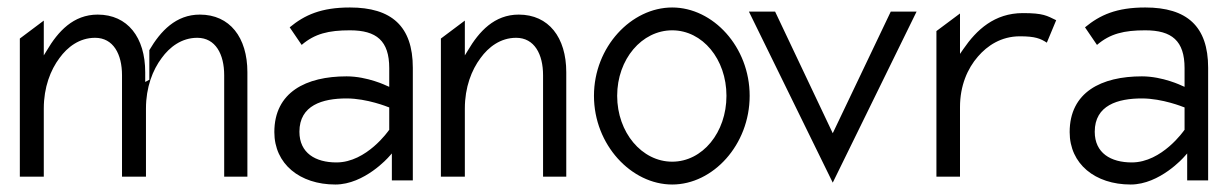

<svg xmlns="http://www.w3.org/2000/svg" viewBox="-20 -482 3290 513"><path d="M33 -10H97V-192C97 -249 115 -295 139 -327C160 -356 192 -381 234 -381C283 -381 306 -337 306 -281V-10H370V-192C370 -249 388 -295 412 -327C433 -356 465 -381 507 -381C556 -381 579 -337 579 -281V-10H641V-289C641 -382 594 -443 514 -443C450 -443 409 -399 379 -348V-269L368 -263V-289C368 -382 321 -443 241 -443C176 -443 135 -398 105 -347L97 -334V-427L33 -379Z M713 -129C713 -44 781 11 876 11C954 11 1018 -62 1018 -62L1027 -72V0H1083V-301C1083 -412 1026 -462 915 -462C838 -462 794 -442 754 -409L786 -362C821 -392 858 -401 915 -401C986 -401 1020 -373 1020 -300V-250L1013 -253C1013 -253 962 -278 906 -278C798 -278 713 -236 713 -129ZM780 -130C780 -201 842 -219 906 -219C961 -219 1017 -196 1017 -196L1020 -195V-135L1019 -134C1019 -134 960 -48 879 -48C823 -48 780 -73 780 -130Z M1158 -10H1222V-192C1222 -249 1240 -295 1264 -327C1285 -356 1317 -381 1359 -381C1408 -381 1431 -337 1431 -281V-10H1493V-289C1493 -382 1446 -443 1366 -443C1301 -443 1260 -398 1230 -347L1222 -334V-427L1158 -379Z M1567 -226C1567 -95 1667 11 1776 11C1885 11 1983 -95 1983 -226C1983 -357 1885 -462 1776 -462C1667 -462 1567 -357 1567 -226ZM1629 -226C1629 -324 1695 -401 1776 -401C1857 -401 1921 -324 1921 -226C1921 -128 1857 -50 1776 -50C1695 -50 1629 -128 1629 -226Z M1981 -451 2205 6 2429 -451H2360L2205 -126L2051 -451Z M2482 -10H2545V-196C2545 -253 2565 -299 2593 -331C2618 -360 2655 -385 2705 -385C2746 -385 2760 -379 2777 -368L2802 -428C2777 -440 2768 -447 2713 -447C2637 -447 2589 -402 2554 -351L2545 -338V-446L2482 -399Z M2838 -129C2838 -44 2906 11 3001 11C3079 11 3143 -62 3143 -62L3152 -72V0H3208V-301C3208 -412 3151 -462 3040 -462C2963 -462 2919 -442 2879 -409L2911 -362C2946 -392 2983 -401 3040 -401C3111 -401 3145 -373 3145 -300V-250L3138 -253C3138 -253 3087 -278 3031 -278C2923 -278 2838 -236 2838 -129ZM2905 -130C2905 -201 2967 -219 3031 -219C3086 -219 3142 -196 3142 -196L3145 -195V-135L3144 -134C3144 -134 3085 -48 3004 -48C2948 -48 2905 -73 2905 -130Z"/></svg>

Font: Charger Sport
Style: LitNrw
Weight: 300
Designer: Jasper
Foundry: Cannot Into Space Fonts
Version: Version 1.1